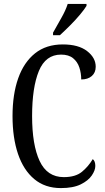

<svg xmlns="http://www.w3.org/2000/svg" viewBox="-20 -951 538 981"><path d="M291 10Q210 10 155 -36Q100 -82 72 -164.5Q44 -247 44 -358Q44 -469 73 -551Q102 -633 159 -678.5Q216 -724 301 -724Q381 -724 425 -690Q469 -656 469 -610Q469 -580 449 -562.5Q429 -545 395 -545Q395 -577 385.5 -606Q376 -635 353.5 -653.5Q331 -672 292 -672Q213 -672 178.5 -588Q144 -504 144 -358Q144 -211 182.5 -128.5Q221 -46 306 -46Q366 -46 399 -73.5Q432 -101 454 -138Q467 -128 467 -103Q467 -81 449 -54.5Q431 -28 392.5 -9Q354 10 291 10ZM251 -784Q272 -822 293.5 -859.5Q315 -897 326 -931H422V-921Q412 -904 389 -876.5Q366 -849 338 -821Q310 -793 286 -771H251Z"/></svg>

Font: Noto Serif Khmer ExtraCondensed
Style: Regular
Weight: 400
Width: 2
Designer: Danh Hong and the Monotype Design Team
Foundry: Monotype Imaging Inc.
Version: Version 2.004; ttfautohint (v1.8.4.7-5d5b)